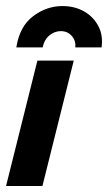

<svg xmlns="http://www.w3.org/2000/svg" viewBox="-25 -618 359 638"><path d="M-4.9 0 99.3 -416.7H220.1L116 0ZM29.2 -460.4Q40.3 -530.6 85.1 -564.2Q129.9 -597.9 182.6 -597.9Q222.9 -597.9 254.2 -580.2Q285.4 -562.5 301.7 -531.6Q318.1 -500.7 312.5 -460.4H225Q227.8 -482.6 213.5 -498.6Q199.3 -514.6 177.1 -514.6Q156.9 -514.6 139.6 -500.7Q122.2 -486.8 116.7 -460.4Z"/></svg>

Font: Afacad
Style: Italic
Weight: 400
Italic angle: -14°
Designer: Kristian Moeller
Foundry: Dicotype
Version: Version 1.000